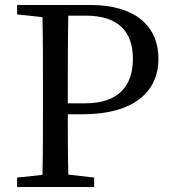

<svg xmlns="http://www.w3.org/2000/svg" viewBox="-20 -753 685 773"><path d="M325 -690C456 -690 515 -627 515 -516C515 -410 460 -337 323 -337H253V-393C253 -493 253 -593 255 -690ZM311 -293C532 -293 618 -394 618 -516C618 -646 527 -733 343 -733H49V-695L151 -684C153 -588 153 -491 153 -393V-339C153 -241 153 -145 151 -49L49 -38V0H359V-38L255 -50C253 -133 253 -212 253 -293Z"/></svg>

Font: Noto Serif SC Medium
Style: Regular
Weight: 500
Designer: Ryoko NISHIZUKA 西塚涼子 (kana & ideographs); Frank Grießhammer (Latin, Greek & Cyrillic); Wenlong ZHANG 张文龙 (bopomofo); San
Foundry: Adobe Systems Incorporated
Version: Version 1.001;PS 1.001;hotconv 16.6.54;makeotf.lib2.5.65590